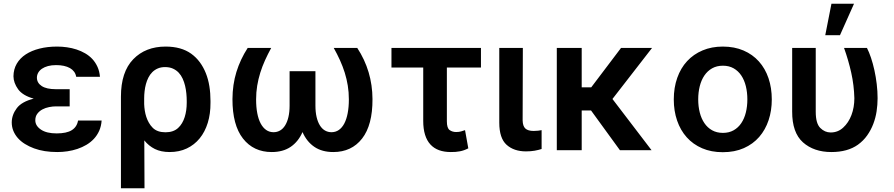

<svg xmlns="http://www.w3.org/2000/svg" viewBox="-20 -801 4766 1024"><path d="M42.6 -148.4Q43 -188.9 69.6 -224.1Q95.9 -258.9 159.8 -274.9Q100.9 -291.5 76.7 -324.9Q52.2 -359 51.8 -394.2Q52.2 -431.8 69.4 -461.3Q86.6 -490.8 117.5 -511Q148.4 -531.2 191.1 -541.9Q233.7 -552.6 284.8 -552.6Q311.1 -552.6 337.4 -548.8Q363.6 -545.1 388.1 -537.1Q412.6 -529.1 434.3 -516.5Q456 -503.9 472.7 -486Q489.3 -468 500 -444.4Q510.7 -420.8 513.1 -391.3H386.4Q383.9 -406.6 375.4 -418.3Q366.8 -430 353 -437.9Q339.1 -445.7 320.5 -449.8Q301.8 -453.8 279.5 -453.8Q255 -453.8 236 -448.7Q217 -443.5 203.8 -434.5Q190.7 -425.4 183.8 -413.2Q176.8 -400.9 176.8 -386.4Q177.2 -358.7 202.6 -342Q228 -325.3 278.4 -325.3H351.6V-233.7H278.4Q261.4 -233.7 242 -229.9Q222.7 -226.2 206.3 -217.5Q190 -208.8 179.2 -194.6Q168.3 -180.4 168.3 -159.4Q168.3 -130 198.5 -109.7Q228.3 -89.5 282 -89.5Q335.2 -89.5 362.7 -106.7Q390.3 -123.9 396.3 -158H522Q519.9 -127.8 509.1 -103.5Q498.2 -79.2 480.8 -60.5Q463.4 -41.9 440.9 -28.6Q418.3 -15.3 392.8 -6.7Q367.2 1.8 339.8 5.9Q312.5 9.9 285.5 9.9Q214.8 9.9 161.9 -9.6Q134.9 -19.5 112.7 -33.4Q90.6 -47.2 75.1 -64.8Q59.7 -82.4 51.1 -103.3Q42.6 -124.3 42.6 -148.4Z M625 203.1V-285.5Q625 -417.3 690.7 -485.1Q756 -552.6 863.3 -552.6Q946.7 -552.6 999.6 -514.6Q1026.3 -495.4 1045.6 -469.1Q1065 -442.8 1077.8 -410.7Q1090.6 -378.6 1096.6 -341.3Q1102.6 -304 1102.6 -262.8V-252.8Q1103 -194.2 1088.1 -146Q1073.2 -97.7 1044.9 -63Q1016.7 -28.4 976.2 -9.2Q935.7 9.9 884.9 9.9Q838.8 9.9 805.9 -6.4Q773.1 -22.7 749.6 -52.2L750.7 203.1ZM748.9 -245.4Q749.6 -228 752.3 -210.8Q755 -193.5 760.3 -177.4Q765.6 -161.2 774 -146.5Q782.3 -131.7 794.7 -119.3Q818.5 -95.5 862.6 -95.5Q904.8 -95.5 929.7 -118.3Q942.1 -129.6 950.8 -144.4Q959.5 -159.1 965 -176.5Q970.5 -193.9 973.2 -213.2Q975.9 -232.6 975.9 -252.8V-262.8Q975.9 -281.6 973.9 -302.4Q971.9 -323.2 967.2 -343.2Q962.4 -363.3 954.2 -381.4Q946 -399.5 933.2 -413.2Q920.5 -426.8 902.5 -435Q884.6 -443.2 860.4 -443.2Q838.4 -443.2 821.6 -435.9Q804.7 -428.6 792.3 -416.2Q779.8 -403.8 771.5 -387.3Q763.1 -370.7 758.2 -352.3Q753.2 -333.8 751.1 -314.3Q748.9 -294.7 748.9 -276.6Z M1219.8 -272.7Q1220.2 -349.8 1240.8 -416.9Q1261.4 -484 1301.1 -545.5H1426.5Q1408.4 -512.4 1393.5 -479.6Q1378.6 -446.7 1368.1 -413Q1357.6 -379.3 1351.7 -343.9Q1345.9 -308.6 1345.9 -270.6Q1345.9 -229.8 1352.1 -197.3Q1358.3 -164.8 1370.4 -142.2Q1382.5 -119.7 1399.7 -107.8Q1416.9 -95.9 1438.9 -95.9Q1458.1 -95.9 1473.9 -105.1Q1489.7 -114.3 1500.9 -132.5Q1512.1 -150.6 1518.3 -177Q1524.5 -203.5 1524.5 -237.9V-421.2H1662.3V-237.9Q1662.3 -203.5 1668.5 -177Q1674.7 -150.6 1685.9 -132.5Q1697.1 -114.3 1712.9 -105.1Q1728.7 -95.9 1747.9 -95.9Q1769.9 -95.9 1787.1 -107.8Q1804.3 -119.7 1816.2 -142.2Q1828.1 -164.8 1834.3 -197.3Q1840.6 -229.8 1840.6 -270.6Q1840.6 -308.9 1834.9 -344.3Q1829.2 -379.6 1818.7 -413.2Q1808.2 -446.7 1793.3 -479.6Q1778.4 -512.4 1759.9 -545.5H1885.3Q1965.9 -422.2 1966.6 -272.7Q1967.3 -134.2 1911.2 -62.1Q1855.1 9.9 1757.5 9.9Q1697.4 9.9 1656.6 -17.8Q1615.8 -45.5 1593.4 -96.6Q1571 -45.5 1530.2 -17.8Q1489.3 9.9 1429.3 9.9Q1332.4 9.9 1275.9 -62.1Q1219.5 -134.2 1219.8 -272.7Z M2545.1 -545.5V-440.7H2363.3V-154.1Q2363.3 -117.5 2378.2 -107.2Q2392.8 -96.9 2412.6 -96.9Q2428.3 -96.9 2438.9 -100.1Q2449.6 -103.3 2460.2 -106.9L2477.6 -9.9Q2465.9 -3.9 2454.9 0Q2443.9 3.9 2432.7 6Q2421.5 8.2 2409.6 9.1Q2397.7 9.9 2384.2 9.9Q2349.1 9.9 2321.7 0Q2294.4 -9.9 2275.6 -30.4Q2256.7 -50.8 2247 -82.2Q2237.2 -113.6 2237.2 -156.2V-440.7H2067.8V-545.5Z M2642.8 -545.5H2768.5L2767.4 -158.7Q2768.1 -128.2 2782.1 -115.4Q2796.2 -102.6 2826.3 -102.6Q2839.5 -102.6 2850.5 -104Q2861.5 -105.5 2868.6 -106.9V-6.4Q2852.6 -1.1 2831.7 2.7Q2810.7 6.4 2785.2 6.4Q2720.9 6.4 2681.8 -28.8Q2642.8 -63.9 2642.8 -147Z M3082.4 -545.5V-335.2H3133.2L3292.3 -545.5H3457.7L3246.4 -273.1L3454.9 0H3286.2L3132.1 -212H3082.4V0H2949.6V-545.5Z M3834.9 -552.6Q3897 -552.6 3945.5 -531.6Q3994 -510.7 4027.5 -473.2Q4061.1 -435.7 4078.7 -383.9Q4096.2 -332 4096.2 -270.6Q4096.2 -211.3 4079.2 -160Q4062.1 -108.7 4029.1 -70.7Q3996.1 -32.7 3947.3 -11Q3898.4 10.7 3834.9 10.7Q3773.1 10.7 3724.6 -10.3Q3676.1 -31.2 3642.6 -68.7Q3609 -106.2 3591.3 -157.8Q3573.5 -209.5 3573.5 -270.6Q3573.5 -333.8 3592 -385.8Q3610.4 -437.9 3644.5 -474.8Q3678.6 -511.7 3726.9 -532.1Q3775.2 -552.6 3834.9 -552.6ZM3703.8 -271Q3703.8 -233.7 3712 -201.2Q3720.2 -168.7 3736.7 -144.4Q3753.2 -120 3777.9 -106.2Q3802.6 -92.3 3835.6 -92.3Q3868.3 -92.3 3892.8 -106.2Q3917.3 -120 3933.6 -144.4Q3949.9 -168.7 3957.9 -201.2Q3965.9 -233.7 3965.9 -271Q3965.9 -308.2 3957.9 -341.1Q3949.9 -373.9 3933.6 -398.3Q3917.3 -422.6 3892.8 -436.6Q3868.3 -450.6 3835.6 -450.6Q3802.6 -450.6 3777.9 -436.6Q3753.2 -422.6 3736.7 -398.3Q3720.2 -373.9 3712 -341.1Q3703.8 -308.2 3703.8 -271Z M4204.9 -206V-545.5H4330.6V-204.5Q4330.6 -142.8 4354.8 -118.6Q4378.9 -94.5 4410.2 -94.5Q4448.9 -94.5 4476.9 -120.4Q4491.1 -133.2 4502.3 -150.2Q4513.5 -167.3 4521.1 -187.5Q4528.8 -207.7 4532.7 -230.5Q4536.6 -253.2 4536.6 -277Q4534.8 -346.6 4519.9 -413.4Q4505 -480.1 4481.5 -545.5H4603.7Q4615.1 -523.4 4625.4 -492.7Q4635.7 -462 4643.5 -426.5Q4651.3 -391 4655.9 -352.6Q4660.5 -314.3 4660.5 -277Q4660.5 -242.5 4655.2 -207.4Q4649.9 -172.2 4637.4 -139.7Q4625 -107.2 4604.9 -78.8Q4584.9 -50.4 4555.4 -29.1Q4500.4 9.9 4414.1 9.9Q4320.7 9.9 4262.4 -41.9Q4204.5 -93.8 4204.9 -206ZM4381.4 -613.3 4414.4 -781.2H4534.8L4459.9 -613.3Z"/></svg>

Font: Inter P Semi Bold
Style: Regular
Weight: 600
Designer: Rasmus Andersson
Foundry: rsms
Version: Version 3.018;git-588b23468